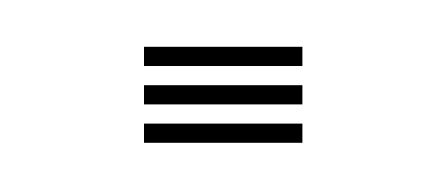

<svg xmlns="http://www.w3.org/2000/svg" viewBox="-20 -456 186 80"><path d="M40 -396.5V-404.5H106V-396.5ZM40 -428.5V-436.5H106V-428.5ZM40 -412.5V-420.5H106V-412.5Z"/></svg>

Font: Big Shoulders Inline Text Thin Thin
Style: Regular
Weight: 250
Version: Version 2.002